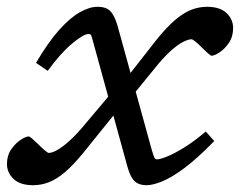

<svg xmlns="http://www.w3.org/2000/svg" viewBox="-48 -535 706 565"><path d="M334 -244 303 -216.5 196.5 -84.5Q167.5 -49 143 -28.2Q118.5 -7.5 96 1.2Q73.5 10 49.5 10Q11 10 -8.2 -8.5Q-27.5 -27 -27.5 -52.5Q-27.5 -77.5 -15 -95.5Q-2.5 -113.5 12.8 -123.5Q28 -133.5 36.5 -133.5Q39.5 -133.5 47.8 -126Q56 -118.5 65.5 -109.5Q75 -100 83.8 -92.5Q92.5 -85 95.5 -85Q105 -85 120.5 -93.5Q136 -102 157.5 -121.5Q179 -141 206 -174L287 -270L315.5 -294L414.5 -420.5Q443.5 -456 468 -476.8Q492.5 -497.5 515 -506.2Q537.5 -515 561 -515Q599.5 -515 618.8 -496.5Q638 -478 638 -452.5Q638 -427.5 625.8 -409.2Q613.5 -391 598.2 -381Q583 -371 574.5 -371Q572 -371 563.2 -378.8Q554.5 -386.5 545 -396Q536 -405.5 527.2 -412.5Q518.5 -419.5 515.5 -419.5Q506 -419.5 490 -411.2Q474 -403 452.8 -383.8Q431.5 -364.5 405 -331ZM582.5 -120Q532 -68 493.8 -39.8Q455.5 -11.5 428.2 -0.8Q401 10 383.5 10Q367.5 10 357 4.5Q346.5 -1 339.2 -13.5Q332 -26 326 -48L224.5 -417.5Q222 -427.5 220 -431.2Q218 -435 213 -435Q197.5 -435 163 -405.8Q128.5 -376.5 92.5 -326.5L58 -350Q93.5 -410.5 126 -446.8Q158.5 -483 187 -499Q215.5 -515 238.5 -515Q256 -515 266.8 -509.5Q277.5 -504 285 -491Q292.5 -478 298.5 -457L399 -92.5Q404 -75.5 406.5 -70.8Q409 -66 414 -66Q423 -66 444 -74.5Q465 -83 494.5 -101.2Q524 -119.5 557.5 -148Z"/></svg>

Font: Newsreader 7pt
Style: Italic
Weight: 400
Italic angle: -17°
Designer: Hugues Gentile
Foundry: Production Type
Version: Version 1.003